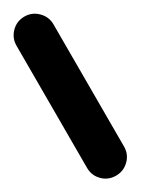

<svg xmlns="http://www.w3.org/2000/svg" viewBox="-229 -880 658 899"><g transform="rotate(-30 100.0 -430.0)"><path d="M0 -100H200V-760H0ZM100 -200Q58 -200 29 -170.5Q0 -141 0 -100Q0 -58 29 -29Q58 0 100 0Q141 0 170.5 -29Q200 -58 200 -100Q200 -141 170.5 -170.5Q141 -200 100 -200ZM100 -860Q58 -860 29 -830.5Q0 -801 0 -760Q0 -718 29 -689Q58 -660 100 -660Q141 -660 170.5 -689Q200 -718 200 -760Q200 -801 170.5 -830.5Q141 -860 100 -860Z"/></g></svg>

Font: Wavefont Black
Style: Regular
Weight: 900
Version: Version 3.004;gftools[0.9.33]